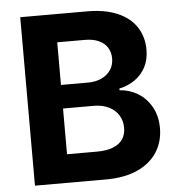

<svg xmlns="http://www.w3.org/2000/svg" viewBox="-52 -777 766 826"><g transform="rotate(-5 331.0 -364.0)"><path d="M65.7 -727.5H354.7Q432.4 -727.5 486.4 -703.9Q540.4 -680.2 567.5 -638.1Q594.6 -595.9 594.6 -540.7Q594.6 -498.7 577.9 -466.4Q561.1 -434.1 531.7 -413.5Q502.3 -393 463.9 -384.5V-377.1Q505.6 -374.9 542.1 -353.1Q578.5 -331.3 600.7 -291.8Q623 -252.3 623 -200.4Q623 -142.2 594.3 -96.8Q565.7 -51.4 509.4 -25.7Q453.1 0 373.3 0H65.7ZM469.5 -214.6Q469.5 -245.2 454.6 -269.2Q439.6 -293.2 412 -306.6Q384.5 -320.1 347.5 -320.1H214.9V-122.6H343.7Q386.5 -122.6 414.5 -134Q442.6 -145.3 456.1 -165.9Q469.5 -186.4 469.5 -214.6ZM444.1 -516.6Q444.1 -543.1 431.3 -563.4Q418.5 -583.8 393.9 -594.9Q369.4 -606 335.3 -606H214.9V-421.9H332.4Q364.3 -421.9 389.7 -433.5Q415.1 -445 429.6 -466.5Q444.1 -487.9 444.1 -516.6Z"/></g></svg>

Font: Raveo Variable
Style: Regular
Weight: 400
Designer: Jakub Foglar, Rasmus Andersson (Inter)
Foundry: Jakubfoglar.com
Version: Version 1.000;Glyphs 3.2.3 (3260)